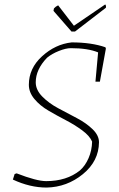

<svg xmlns="http://www.w3.org/2000/svg" viewBox="-20 -838 534 865"><path d="M302 -696 221 -789 223 -800Q231 -809 242 -814L313 -722L454 -818Q459 -813 457 -803L318 -696ZM190 7Q115 7 38 -29L46 -54L55 -57Q145 -22 188 -22Q280 -22 340 -70Q364 -91 379 -125.5Q394 -160 395 -200Q384 -226 350 -251Q316 -276 276.5 -296.5Q237 -317 198.5 -339.5Q160 -362 135 -392Q110 -422 110 -456Q110 -530 169 -584Q229 -639 303 -647Q392 -647 455 -625L457 -619L430 -470H410L422 -602Q376 -621 299 -621Q277 -621 245.5 -608.5Q214 -596 192 -578Q141 -525 141 -467Q141 -433 170.5 -403Q200 -373 242 -350.5Q284 -328 326 -306Q368 -284 397 -256Q426 -228 426 -197Q425 -112 353.5 -53.5Q282 5 190 7Z"/></svg>

Font: Albura ExtraLight
Style: Italic
Weight: 156
Italic angle: -7°
Designer: Mercedes Jáuregui
Foundry: Omnibus-Type Team
Version: Version 1.000